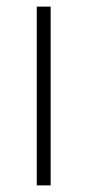

<svg xmlns="http://www.w3.org/2000/svg" viewBox="-20 -560 263 580"><path d="M91 -540H133V0H91Z"/></svg>

Font: Encode Sans Wide
Style: Thin
Weight: 100
Designer: Pablo Impallari, Andres Torresi
Foundry: Pablo Impallari, Andres Torresi
Version: Version 1.000; ttfautohint (v1.00) -l 8 -r 50 -G 200 -x 14 -